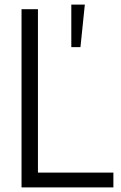

<svg xmlns="http://www.w3.org/2000/svg" viewBox="-20 -820 531 840"><path d="M476.1 0H74.2V-779.8H146V-64.9H476.1ZM292 -799.8H351.1L332 -613.8H292Z"/></svg>

Font: Cooper Hewitt
Style: Book
Weight: 705
Designer: Village Type and Design LLC
Foundry: Cooper Hewitt Smithsonian Design Museum
Version: 1.000